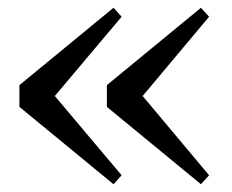

<svg xmlns="http://www.w3.org/2000/svg" viewBox="-20 -526 596 494"><path d="M121 -279 293 -75 272 -52 30 -251V-307L272 -506L293 -483ZM347 -279 518 -75 497 -52 255 -251V-307L497 -506L518 -483Z"/></svg>

Font: `n[OS CN SemiBold
Style: <[WOS[P|ûg*[NI>           
Weight: 600
Designer: Ryoko NISHIZUKA ¬âXZm¬º[P (kana & ideographs); Frank Grie√ühammer (Latin, Greek & Cyrillic); Wenlong ZHANG _ e¬á¬ü¬ô (b
Foundry: Adobe Systems Incorporated
Version: Version 1.00 April 7, 2017, initial release